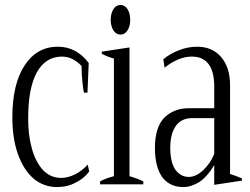

<svg xmlns="http://www.w3.org/2000/svg" viewBox="-20 -746 1012 777"><path d="M115 -24C142 -1 174 11 211 11C239 11 264 5 286 -7C309 -18 327 -33 341 -52C341 -52 335 -80 335 -80C321 -64 304 -51 285 -41C265 -31 246 -26 228 -26C197 -26 172 -38 152 -60C132 -83 117 -113 108 -149C98 -185 94 -224 94 -266C94 -347 105 -409 129 -453C153 -496 187 -517 231 -517C259 -517 285 -505 310 -479C310 -461 311 -442 313 -420C315 -399 317 -382 320 -371C320 -371 334 -371 334 -371C334 -371 339 -491 339 -491C306 -535 264 -557 214 -557C158 -557 113 -532 80 -482C47 -432 30 -362 30 -272C30 -216 37 -166 52 -124C67 -81 88 -48 115 -24Z M439 -623C446 -612 456 -606 468 -606C479 -606 489 -612 496 -623C503 -634 507 -648 507 -666C507 -683 503 -698 496 -709C489 -720 479 -726 468 -726C456 -726 446 -720 439 -709C432 -698 428 -683 428 -666C428 -648 432 -634 439 -623ZM385 -12C385 -12 385 0 385 0C385 0 560 0 560 0C560 0 560 -12 560 -12C544 -20 525 -27 504 -33C504 -33 504 -554 504 -554C504 -554 392 -537 392 -537C392 -537 392 -528 392 -528C406 -521 422 -514 441 -509C441 -509 441 -33 441 -33C438 -32 430 -30 417 -26C405 -22 394 -17 385 -12Z M636 -30C656 -3 684 11 722 11C743 11 764 4 786 -9C807 -23 828 -46 847 -78C847 -78 847 2 847 2C847 2 959 -15 959 -15C959 -15 959 -24 959 -24C943 -31 927 -37 911 -42C911 -42 911 -402 911 -402C911 -449 899 -487 875 -515C851 -543 819 -557 777 -557C752 -557 728 -552 705 -543C681 -534 660 -522 641 -506C641 -506 646 -472 646 -472C663 -486 680 -496 700 -505C719 -513 738 -517 756 -517C785 -517 807 -508 823 -488C839 -468 847 -437 847 -396C847 -396 847 -308 847 -308C847 -308 743 -308 743 -308C704 -308 671 -295 645 -270C620 -244 607 -204 607 -147C607 -96 617 -57 636 -30ZM803 -58C783 -39 763 -30 744 -30C722 -30 704 -40 690 -59C676 -79 669 -109 669 -148C669 -186 677 -216 692 -237C707 -258 729 -268 759 -268C759 -268 847 -268 847 -268C847 -268 847 -123 847 -123C837 -98 822 -76 803 -58Z"/></svg>

Font: BUSH 25 TRIRONG
Style: Regular
Weight: 400
Designer: Katatrad Team
Foundry: CadsonDemak